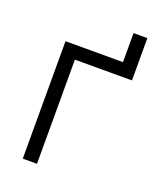

<svg xmlns="http://www.w3.org/2000/svg" viewBox="-127 -746 676 823"><g transform="rotate(20 211.0 -334.0)"><path d="M338.9 -535.6V-668H401.9V-535.6ZM401.9 -535.6V-475.1H141.6V0H76.7V-535.6Z"/></g></svg>

Font: Inter 20pt Light
Style: Regular
Weight: 300
Version: Version 4.001;git-66647c0bb